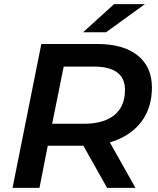

<svg xmlns="http://www.w3.org/2000/svg" viewBox="-20 -914 771 934"><path d="M41 0 181 -700H453Q580 -700 649.5 -644.5Q719 -589 719 -489Q719 -401 678.5 -337.5Q638 -274 563 -239.5Q488 -205 385 -205H157L224 -264L172 0ZM501 0 358 -254H496L639 0ZM221 -249 177 -312H389Q484 -312 536 -354Q588 -396 588 -477Q588 -534 549.5 -562Q511 -590 439 -590H235L303 -655ZM384 -757 535 -894H685L496 -757Z"/></svg>

Font: MOST Montserrat SemiBold
Style: Italic
Weight: 600
Italic angle: -11.3°
Designer: Julieta Ulanovsky
Foundry: Julieta Ulanovsky
Version: Version 8.000;March 11, 2024;FontCreator 15.0.0.2926 64-bit